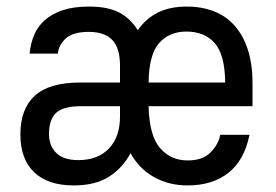

<svg xmlns="http://www.w3.org/2000/svg" viewBox="-20 -557 840 584"><path d="M204 7Q126 7 84 -33Q42 -73 42 -148Q42 -226 86 -266Q130 -306 224 -306H345V-357Q345 -411 321.5 -435.5Q298 -460 250 -460Q201 -460 179.5 -439.5Q158 -419 156 -394H70Q73 -425 84 -451Q95 -477 116.5 -496Q138 -515 171 -526Q204 -537 251 -537Q308 -537 342.5 -519Q377 -501 399 -465Q424 -501 460.5 -519Q497 -537 548 -537Q594 -537 631 -522.5Q668 -508 694 -478.5Q720 -449 734 -405.5Q748 -362 748 -305V-234H432Q434 -145 466.5 -107Q499 -69 551 -69Q596 -69 620 -93Q644 -117 650 -147H739Q723 -69 674.5 -31Q626 7 551 7Q494 7 449 -18Q404 -43 377 -91Q353 -46 311.5 -19.5Q270 7 204 7ZM218 -70Q278 -70 311.5 -105.5Q345 -141 345 -202V-234H227Q173 -234 151 -214Q129 -194 129 -149Q129 -114 151 -92Q173 -70 218 -70ZM547 -461Q495 -461 464 -426Q433 -391 432 -306H665Q664 -391 633 -426Q602 -461 547 -461Z"/></svg>

Font: Golos UI VF
Style: Regular
Weight: 400
Designer: A.Korolkova, Vitaly Kuzmin
Foundry: ParaType Ltd
Version: Version 2.000